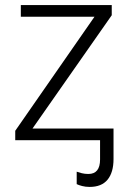

<svg xmlns="http://www.w3.org/2000/svg" viewBox="-20 -552 503 756"><path d="M420 -532V-492L108 -46H427V74Q427 127 403.5 155.5Q380 184 333 184Q317 184 303.5 180.5Q290 177 282 173V124Q290 127 302 130Q314 133 328 133Q374 133 374 76V0H40V-37L352 -486H62V-532Z"/></svg>

Font: BC Sans Light
Style: Regular
Weight: 300
Designer: Monotype Design Team
Foundry: Monotype Imaging Inc.
Version: Version 2.000;GOOG;noto-source:20170915:90ef993387c0